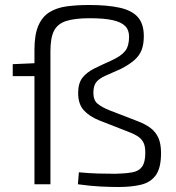

<svg xmlns="http://www.w3.org/2000/svg" viewBox="-20 -738 706 769"><path d="M337 -718Q411 -718 460 -707Q509 -696 532.5 -669Q556 -642 556 -593Q556 -561 547.5 -538.5Q539 -516 519 -498Q499 -480 464 -462Q428 -446 403 -435Q378 -424 366 -409.5Q354 -395 354 -366Q354 -336 371.5 -322Q389 -308 419 -296L533 -252Q564 -240 584 -224.5Q604 -209 614.5 -185.5Q625 -162 625 -125Q625 -66 604.5 -37Q584 -8 546 1.5Q508 11 454 11Q422 11 382 9Q342 7 292 0L296 -48Q336 -44 373.5 -43Q411 -42 444 -42Q485 -43 511 -48Q537 -53 549.5 -71Q562 -89 562 -127Q562 -154 553.5 -169Q545 -184 529.5 -193.5Q514 -203 492 -211L377 -256Q339 -271 316 -296Q293 -321 293 -365Q293 -405 310.5 -427Q328 -449 358.5 -464Q389 -479 427 -496Q466 -514 481.5 -534Q497 -554 497 -591Q497 -618 481 -634Q465 -650 430.5 -657.5Q396 -665 339 -665Q280 -665 245.5 -654Q211 -643 196.5 -615Q182 -587 182 -533V0H118V-539Q118 -599 133.5 -635Q149 -671 178 -689Q207 -707 247 -712.5Q287 -718 337 -718ZM153 -485V-433H31V-481L123 -485Z"/></svg>

Font: Exo 2 Light
Style: Regular
Weight: 300
Designer: Natanael Gama
Foundry: Natanael Gama
Version: Version 2.010